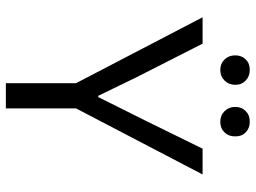

<svg xmlns="http://www.w3.org/2000/svg" viewBox="-126 -726 853 640"><g transform="rotate(90 300.0 -406.5)"><path d="M386.7 -813Q408.2 -813 421.9 -799.3Q435.5 -786.1 435.1 -764.6Q435.5 -743.2 421.9 -729Q408.2 -714.8 386.7 -714.8Q365.2 -714.8 351.1 -729Q336.9 -743.2 336.9 -764.6Q336.9 -786.1 351.1 -799.8Q365.2 -813.5 386.7 -813ZM213.4 -714.8Q192.4 -714.8 178.7 -729Q165 -743.2 165 -764.6Q165 -786.1 178.7 -799.8Q192.4 -813.5 213.9 -813Q235.4 -813 249 -799.3Q263.2 -786.1 263.2 -764.6Q263.2 -743.2 249 -729Q234.9 -714.8 213.4 -714.8ZM257.8 0V-233.9L38.1 -655.8H126L225.1 -460.9Q236.3 -439.9 260.7 -388.7Q285.2 -337.4 299.8 -308.1H304.2Q317.4 -335 342.8 -385.7Q368.2 -436.5 380.9 -461.9L476.1 -655.8H562L341.8 -233.9V0Z"/></g></svg>

Font: SourceCodePro-Regular
Style: Regular
Weight: 400
Monospace: yes
Designer: Paul D. Hunt
Foundry: Adobe Systems Incorporated
Version: Version 1.009;PS 1.000;hotconv 1.0.70;makeotf.lib2.5.5900